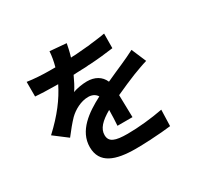

<svg xmlns="http://www.w3.org/2000/svg" viewBox="-178 -1031 1355 1307"><g transform="rotate(-30 500.0 -377.5)"><path d="M813 40 817 -87C729 -70 622 -59 538 -59C440 -59 396 -75 396 -130C396 -180 434 -220 509 -263C508 -219 507 -171 504 -141H622C621 -187 619 -260 618 -316C679 -344 732 -367 777 -385C811 -398 862 -417 894 -426L845 -541C808 -522 775 -506 736 -489C695 -471 656 -454 604 -430C582 -481 535 -507 474 -507C441 -507 389 -499 363 -487C383 -516 402 -554 419 -591C422 -591 425 -591 429 -591L439 -592C447 -592 455 -592 464 -593H474C477 -593 481 -593 484 -594H494C503 -594 511 -595 520 -595L530 -596L540 -597H550C616 -601 681 -608 738 -616L739 -730C736 -730 733 -729 730 -729L720 -727C693 -723 666 -719 638 -716L628 -715C621 -714 615 -713 608 -712L598 -711C596 -711 595 -711 593 -711L583 -710C560 -708 536 -706 513 -704L502 -703C492 -703 482 -702 472 -702L462 -701C475 -743 481 -776 486 -801L357 -812C355 -776 348 -737 337 -697H290C239 -697 169 -701 118 -709V-594C134 -593 151 -592 169 -591L180 -590H190C224 -589 256 -588 280 -588H296C251 -497 185 -408 80 -311L184 -232C218 -276 246 -311 276 -342C314 -379 372 -411 428 -411C456 -411 482 -401 497 -376C383 -317 268 -237 268 -109C268 20 378 57 535 57C567 57 602 56 636 54H647L658 53C717 50 774 45 813 40Z"/></g></svg>

Font: Glow Sans SC Normal
Style: Bold
Weight: 700
Designer: Ryoko NISHIZUKA (kana, bopomofo & ideographs); Paul D. Hunt (Latin, Greek & Cyrillic); Sandoll Communications, Soo-young
Version: Version 0.93